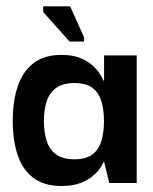

<svg xmlns="http://www.w3.org/2000/svg" viewBox="-20 -589 493 618"><path d="M177.7 9.7Q121.7 9.7 87 -16.8Q52.3 -43.3 36.7 -90.5Q21 -137.7 21 -200Q21 -263.3 37 -311Q53 -358.7 87.7 -385.5Q122.3 -412.3 177.7 -412.3Q214 -412.3 238.3 -402.3Q262.7 -392.3 278.2 -378Q293.7 -363.7 302 -350.2Q310.3 -336.7 313.3 -329.3H315V-410.7H420V0H331.7L315.3 -67.3H313.3Q310.7 -60 302 -47.3Q293.3 -34.7 277.5 -21.5Q261.7 -8.3 237.2 0.7Q212.7 9.7 177.7 9.7ZM219.7 -76.3Q257.3 -76.3 278 -92.3Q298.7 -108.3 306.7 -136.5Q314.7 -164.7 314.7 -199Q314.7 -235.7 306.3 -263.3Q298 -291 277.3 -306.3Q256.7 -321.7 219.7 -321.7Q180.7 -321.7 159.2 -304.8Q137.7 -288 129.5 -260.5Q121.3 -233 121.3 -199.3Q121.3 -165.3 129.7 -137.3Q138 -109.3 159.5 -92.8Q181 -76.3 219.7 -76.3ZM204 -455.3 119 -550.3V-568.7H205.7L250.7 -468.7V-455.3Z"/></svg>

Font: Darker Grotesque Light
Style: Regular
Weight: 300
Designer: Gabriel Lam
Foundry: TypeRant
Version: Version 1.000;gftools[0.9.28]